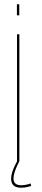

<svg xmlns="http://www.w3.org/2000/svg" viewBox="-20 -753 196 897"><path d="M59 -733V-681.5H70V-733ZM59.5 0H70.5V-593H59.5ZM78 124Q87.5 124 97 122.8Q106.5 121.5 114.2 119.2Q122 117 126 115.5L122.5 104Q118.5 106 111.2 108Q104 110 95.5 111.2Q87 112.5 79 112.5Q61 112.5 52 104.5Q43 96.5 43 81Q43 68 48.2 51.8Q53.5 35.5 60.2 21Q67 6.5 70.5 0H60Q56.5 6 49.8 19.8Q43 33.5 37.5 50Q32 66.5 32 81.5Q32 97 38 106.5Q44 116 54.2 120Q64.5 124 78 124Z"/></svg>

Font: Anybody Thin Thin
Style: Regular
Weight: 250
Version: Version 1.113;gftools[0.9.25]